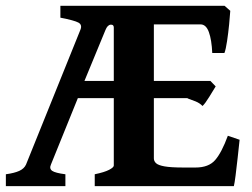

<svg xmlns="http://www.w3.org/2000/svg" viewBox="-20 -635 858 655"><path d="M797.4 -158.2Q794.4 -130.4 790.8 -96.9Q787.1 -63.5 783.7 -36.6Q780.3 -9.8 777.8 0H303.2V-40.5Q336.4 -47.4 352.3 -55.7Q368.2 -64 368.2 -70.3V-300.3H245.6L153.8 -73.7Q147.5 -59.6 158 -52.2Q168.5 -44.9 203.1 -40.5V0H0V-40.5Q28.8 -44.4 45.7 -52Q62.5 -59.6 68.8 -73.7L254.4 -533.7Q261.2 -550.3 247.6 -557.9Q233.9 -565.4 186 -574.7V-615.2H444.8H526.9H746.1L765.6 -598.1Q764.6 -581.5 761.7 -552Q758.8 -522.5 754.6 -494.6Q750.5 -466.8 745.6 -454.1H704.1Q702.1 -499 692.6 -525.4Q683.1 -551.8 664.1 -551.8H504.9V-358.9H697.8L715.8 -340.3Q707.5 -326.7 693.8 -304.4Q680.2 -282.2 670.9 -273.4Q661.6 -283.2 647.2 -289.1Q632.8 -294.9 624.3 -297.6Q615.7 -300.3 622.6 -300.3H504.9V-94.7Q504.9 -85.4 512.2 -78.4Q519.5 -71.3 541.3 -67.4Q563 -63.5 606 -63.5H647Q691.9 -63.5 714.1 -89.1Q736.3 -114.7 757.3 -171.9ZM368.2 -541Q368.2 -551.8 357.4 -550.8Q346.7 -549.8 339.8 -532.7L268.1 -358.9H368.2Z"/></svg>

Font: Gentium Book Plus
Style: Bold
Weight: 700
Designer: Victor Gaultney, Annie Olsen, Iska Routamaa, Becca Hirsbrunner
Foundry: SIL International
Version: Version 6.101